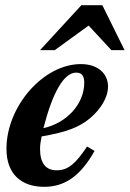

<svg xmlns="http://www.w3.org/2000/svg" viewBox="-20 -710 502 743"><path d="M462 -516 376 -690H295L135 -516H192L323 -611L411 -516ZM306 -390C306 -307 238 -234 148 -214C184 -353 227 -429 275 -429C299 -429 306 -413 306 -390ZM317 -143C271 -74 242 -51 199 -51C157 -51 135 -79 135 -133C135 -149 137 -162 141 -182C238 -199 286 -217 329 -253C369 -287 398 -332 398 -375C398 -426 358 -462 293 -462C148 -462 5 -299 5 -134C5 -35 64 13 151 13C228 13 290 -26 346 -126Z"/></svg>

Font: XITS
Style: Bold Italic
Weight: 700
Italic angle: -16.33°
Designer: MicroPress Inc., with final additions and corrections provided by Coen Hoffman, Elsevier (retired)
Version: Version 1.302